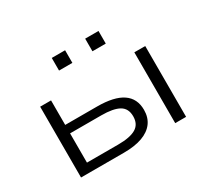

<svg xmlns="http://www.w3.org/2000/svg" viewBox="-141 -937 1256 1160"><g transform="rotate(-30 487.5 -357.0)"><path d="M121 0V-494H197V-323H419Q538 -323 596.5 -283Q655 -243 655 -164Q655 -111 628 -74.5Q601 -38 549 -19Q497 0 420 0ZM197 -60H414Q498 -60 538.5 -84Q579 -108 579 -163Q579 -218 538.5 -241Q498 -264 414 -264H197ZM778 0V-494H854V0ZM562 -626V-714H655V-626ZM329 -626V-714H422V-626Z"/></g></svg>

Font: Nunito Sans 7pt Expanded Light
Style: Regular
Weight: 300
Width: 7
Designer: Vernon Adams
Foundry: Vernon Adams
Version: Version 3.101;gftools[0.9.27]